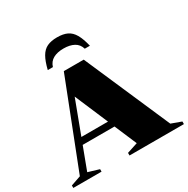

<svg xmlns="http://www.w3.org/2000/svg" viewBox="-215 -1100 1252 1278"><g transform="rotate(-30 411.0 -461.0)"><path d="M159.5 -217V-267H509.5V-217ZM758.5 -48 835.5 -20V0H417.5V-20L500 -47L282.5 -557L317.5 -575.5L118 -44.5L202.5 -19V0H-14.5V-19L62 -45.5L319.5 -705H472.5ZM392.5 -836.5Q344.5 -836.5 313 -819.2Q281.5 -802 270 -764.5H230.5Q245 -824.5 265 -859Q285 -893.5 315.5 -908Q346 -922.5 392.5 -922.5Q439 -922.5 469.5 -908Q500 -893.5 520 -859Q540 -824.5 554.5 -764.5H515Q504 -802 472.2 -819.2Q440.5 -836.5 392.5 -836.5Z"/></g></svg>

Font: Newsreader 60pt ExtraBold
Style: Regular
Weight: 800
Designer: Hugues Gentile
Foundry: Production Type
Version: Version 1.003